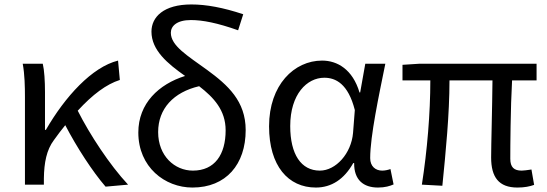

<svg xmlns="http://www.w3.org/2000/svg" viewBox="-20 -829 2456 862"><path d="M92 0H177V-28C178 -99 189 -156 222 -200C239 -224 256 -246 273 -267C325 -167 396 -58 454 9L555 0C472 -89 383 -225 329 -332C396 -405 458 -451 518 -470L510 -557C393 -528 272 -395 186 -246H182V-416C182 -464 179 -514 172 -543H82C91 -495 92 -438 92 -394Z M844 13C995 13 1083 -91 1083 -245C1083 -375 1003 -447 910 -515C822 -579 747 -623 747 -682C747 -712 774 -739 837 -739C890 -739 956 -726 1049 -693L1072 -765C982 -795 906 -809 839 -809C715 -809 660 -753 660 -687C660 -603 733 -543 811 -488C693 -451 601 -365 601 -234C601 -79 720 13 844 13ZM690 -236C690 -341 759 -415 874 -442C940 -391 993 -334 993 -244C993 -135 944 -63 846 -63C764 -63 690 -129 690 -236Z M1398 13C1468 13 1525 -24 1566 -97H1570C1569 -21 1612 13 1677 13C1709 13 1731 6 1747 -1L1733 -70C1722 -66 1708 -63 1696 -63C1666 -63 1642 -82 1642 -119C1642 -218 1681 -400 1710 -543H1620L1597 -414H1594C1563 -518 1494 -557 1426 -557C1301 -557 1188 -448 1188 -262C1188 -84 1274 13 1398 13ZM1416 -63C1332 -63 1283 -136 1283 -263C1283 -406 1358 -480 1436 -480C1487 -480 1543 -453 1573 -335L1565 -232C1557 -140 1488 -63 1416 -63Z M2303 13C2335 13 2359 8 2378 1L2366 -68C2345 -65 2332 -63 2322 -63C2288 -63 2271 -78 2271 -116C2271 -169 2272 -344 2279 -468H2389V-543H1865L1787 -538V-468H1912C1912 -321 1898 -153 1874 0L1966 5C1981 -146 1998 -315 1998 -468H2191C2190 -348 2185 -179 2185 -122C2185 -34 2219 13 2303 13Z"/></svg>

Font: Source Han Sans HK
Style: Regular
Weight: 400
Designer: Ryoko NISHIZUKA 西塚涼子 (kana, bopomofo & ideographs); Paul D. Hunt (Latin, Greek & Cyrillic); Sandoll Communications 산돌커뮤니
Foundry: Adobe
Version: Version 2.000;hotconv 1.0.107;makeotfexe 2.5.65593